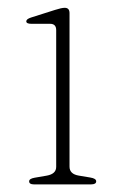

<svg xmlns="http://www.w3.org/2000/svg" viewBox="-20 -484 315 504"><path d="M162.5 -449.5V-46.5Q162.5 -27 187 -23L217 -18Q232.5 -15.5 232.5 -8Q232.5 0 219 0H69Q56.5 0 56.5 -8Q56.5 -15 71 -17.5L103 -23Q127.5 -27.5 127.5 -46V-405Q127.5 -421.5 111.5 -421.5H62.5Q49 -421.5 49 -428Q49 -434 61.5 -438L124.5 -458Q141.5 -463.5 150 -463.5Q162.5 -463.5 162.5 -449.5Z"/></svg>

Font: Fraunces 9pt S000 Thin
Style: Regular
Weight: 100
Version: Version 1.000; ttfautohint (v1.8.3)